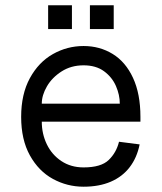

<svg xmlns="http://www.w3.org/2000/svg" viewBox="-20 -690 611 726"><path d="M60 -248Q60 -334 93 -394.5Q126 -455 180 -485.5Q234 -516 296 -516Q357 -516 406 -486Q455 -456 483 -395.5Q511 -335 511 -248V-230H138Q138 -184 157 -144.5Q176 -105 212 -81Q248 -57 296 -57Q362 -57 391 -85Q420 -113 430 -154L508 -144Q498 -94 470.5 -58Q443 -22 399 -3Q355 16 296 16Q234 16 180 -13.5Q126 -43 93 -102.5Q60 -162 60 -248ZM296 -443Q249 -443 213 -420Q177 -397 157.5 -363.5Q138 -330 138 -298H433Q433 -331 418.5 -364.5Q404 -398 373.5 -420.5Q343 -443 296 -443ZM320 -670H410V-580H320ZM162 -670H252V-580H162Z"/></svg>

Font: Uncut Sans VF
Style: Regular
Weight: 400
Designer: Kasper Nordkvist
Foundry: Uncut Type
Version: Version 1.100;FEAKit 1.0